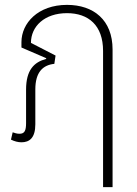

<svg xmlns="http://www.w3.org/2000/svg" viewBox="-20 -576 562 788"><path d="M68 8C101 8 125 -10 125 -66V-209C125 -280 156 -309 203 -314L208 -348L107 -400C107 -468 163 -522 255 -522C343 -522 403 -472 403 -367V192H442V-373C442 -494 364 -556 255 -556C136 -556 68 -481 68 -403V-381L170 -337L169 -334C120 -321 87 -289 87 -208V-71C87 -40 81 -27 60 -27C50 -27 40 -30 32 -33L25 -3C39 4 54 8 68 8Z"/></svg>

Font: Noto Sans Thai SemCond ExtLt
Style: Regular
Weight: 200
Width: 4
Designer: Monotype Design Team
Foundry: Monotype Imaging Inc.
Version: Version 2.002